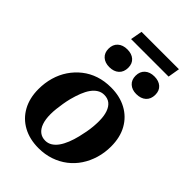

<svg xmlns="http://www.w3.org/2000/svg" viewBox="-254 -973 1089 1089"><g transform="rotate(45 290.0 -429.0)"><path d="M385 -200Q391 -225 395.5 -249Q400 -273 402 -296Q404 -319 404 -339Q404 -381 394 -409.5Q384 -438 365.5 -452.5Q347 -467 319 -467Q297 -467 278.5 -455.5Q260 -444 245.5 -423.5Q231 -403 220 -375Q209 -347 200 -313Q194 -289 190 -264.5Q186 -240 183.5 -217.5Q181 -195 181 -174Q181 -133 191 -104.5Q201 -76 220 -61Q239 -46 266 -46Q288 -46 306.5 -57.5Q325 -69 339.5 -89.5Q354 -110 365.5 -138.5Q377 -167 385 -200ZM32 -226Q32 -276 45 -321Q58 -366 83 -403Q108 -440 143 -467.5Q178 -495 221.5 -509.5Q265 -524 317 -524Q388 -524 441.5 -495Q495 -466 524.5 -413Q554 -360 554 -287Q554 -237 540.5 -192Q527 -147 502.5 -110Q478 -73 443 -46Q408 -19 364 -4Q320 11 269 11Q198 11 144.5 -18Q91 -47 61.5 -100.5Q32 -154 32 -226ZM228 -598Q264 -598 285.5 -617.5Q307 -637 307 -672Q307 -705 286 -723.5Q265 -742 230 -742Q194 -742 172.5 -722.5Q151 -703 151 -669Q151 -636 172 -617Q193 -598 228 -598ZM444 -598Q481 -598 502.5 -617.5Q524 -637 524 -672Q524 -705 503 -723.5Q482 -742 447 -742Q411 -742 389.5 -722.5Q368 -703 368 -669Q368 -636 389 -617Q410 -598 444 -598ZM216 -869H516L504 -798H203Z"/></g></svg>

Font: Roboto Serif 72pt SemiCondensed SemiBold
Style: Italic
Weight: 600
Width: 4
Italic angle: -10°
Designer: Greg Gazdowicz
Foundry: Commercial Type
Version: Version 1.008